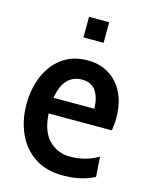

<svg xmlns="http://www.w3.org/2000/svg" viewBox="-107 -758 657 838"><g transform="rotate(15 221.0 -339.0)"><path d="M258 10Q180.5 10 128.8 -25.5Q77 -61 51 -120Q25 -179 25 -249.5Q25 -319.5 49.2 -377.2Q73.5 -435 120.5 -469.2Q167.5 -503.5 235 -503.5Q317.5 -503.5 368.5 -446.8Q419.5 -390 419.5 -290.5Q419.5 -277.5 418 -263.8Q416.5 -250 414.5 -235.5H129Q133.5 -154 172.5 -115.8Q211.5 -77.5 267 -77.5Q337 -77.5 394.5 -111.5L400.5 -21.5Q374 -7 337.8 1.5Q301.5 10 258 10ZM132 -307H316Q316 -353 296.5 -384.5Q277 -416 232.5 -416Q192 -416 166.2 -388.8Q140.5 -361.5 132 -307ZM190 -595.5V-688.5H281V-595.5Z"/></g></svg>

Font: Cabin Condensed Medium
Style: Regular
Weight: 500
Width: 3
Designer: Pablo Impallari
Foundry: Pablo Impallari. http://www.impallari.com Igino Marini. http://www.ikern.com
Version: Version 3.001; ttfautohint (v1.8.3)